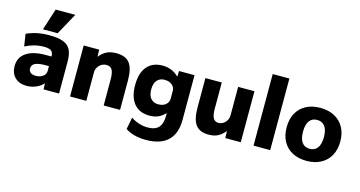

<svg xmlns="http://www.w3.org/2000/svg" viewBox="-98 -1230 3543 1891"><g transform="rotate(15 1673.5 -285.0)"><path d="M188 10Q113 10 69 -33Q25 -76 25 -149Q25 -237 94.5 -285Q164 -333 291 -333H352Q352 -374 330.5 -390.5Q309 -407 256 -407Q208 -407 160.5 -395Q113 -383 66 -359L47 -483Q100 -507 155.5 -518.5Q211 -530 279 -530Q367 -530 419.5 -510.5Q472 -491 495 -446.5Q518 -402 518 -329V0H360L358 -60H356Q328 -28 282.5 -9Q237 10 188 10ZM251 -109Q280 -109 303 -119Q326 -129 339 -146.5Q352 -164 352 -186V-235H316Q246 -235 212 -218.5Q178 -202 178 -166Q178 -139 197 -124Q216 -109 251 -109ZM351 -570H201L272 -790H472Z M630 0V-520H788L790 -450H792Q827 -493 867 -511.5Q907 -530 962 -530Q1056 -530 1098 -476Q1140 -422 1140 -300V0H973V-267Q973 -333 955.5 -363Q938 -393 899 -393Q870 -393 847 -379Q824 -365 810 -341.5Q796 -318 796 -290V0Z M1462 220Q1397 220 1343.5 206Q1290 192 1251 165L1275 43Q1313 69 1356.5 83Q1400 97 1446 97Q1523 97 1558 58Q1593 19 1593 -65V-87H1591Q1557 -52 1519.5 -36Q1482 -20 1433 -20Q1331 -20 1275.5 -86Q1220 -152 1220 -275Q1220 -398 1275.5 -464Q1331 -530 1433 -530Q1482 -530 1523 -513.5Q1564 -497 1598 -463H1600L1602 -520H1760V-65Q1760 76 1684.5 148Q1609 220 1462 220ZM1489 -150Q1520 -150 1543 -161Q1566 -172 1579.5 -191.5Q1593 -211 1593 -235V-315Q1593 -340 1579.5 -359Q1566 -378 1543 -389Q1520 -400 1489 -400Q1439 -400 1411.5 -367.5Q1384 -335 1384 -275Q1384 -215 1411.5 -182.5Q1439 -150 1489 -150Z M2044 10Q1953 10 1912 -44.5Q1871 -99 1871 -220V-520H2038V-253Q2038 -187 2055 -157Q2072 -127 2107 -127Q2134 -127 2156 -141Q2178 -155 2191.5 -178.5Q2205 -202 2205 -230V-520H2371V0H2213L2211 -70H2209Q2175 -28 2136.5 -9Q2098 10 2044 10Z M2501 0V-730H2671V0Z M3042 10Q2958 10 2896.5 -23Q2835 -56 2802 -116.5Q2769 -177 2769 -260Q2769 -343 2802 -403.5Q2835 -464 2896.5 -497Q2958 -530 3042 -530Q3126 -530 3187.5 -497Q3249 -464 3282.5 -403.5Q3316 -343 3316 -260Q3316 -177 3282.5 -116.5Q3249 -56 3187.5 -23Q3126 10 3042 10ZM3042 -113Q3094 -113 3121.5 -150.5Q3149 -188 3149 -260Q3149 -332 3121.5 -369.5Q3094 -407 3042 -407Q2990 -407 2963 -369.5Q2936 -332 2936 -260Q2936 -188 2963 -150.5Q2990 -113 3042 -113Z"/></g></svg>

Font: M PLUS 2 Thin ExtraBold
Style: Regular
Weight: 800
Version: Version 1.001